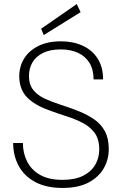

<svg xmlns="http://www.w3.org/2000/svg" viewBox="-20 -916 603 948"><path d="M289 12Q209 12 154.5 -17Q100 -46 72.5 -96.5Q45 -147 45 -210H93Q93 -161 113.5 -119.5Q134 -78 177 -53Q220 -28 289 -28Q350 -28 390 -48Q430 -68 450 -102Q470 -136 470 -178Q470 -229 447.5 -259.5Q425 -290 388.5 -309Q352 -328 308 -342Q264 -356 221 -372Q151 -397 113.5 -435.5Q76 -474 75 -538Q75 -587 98.5 -626Q122 -665 168.5 -688.5Q215 -712 281 -712Q341 -712 388 -690.5Q435 -669 462 -627Q489 -585 489 -524H442Q442 -572 422 -605Q402 -638 365.5 -655Q329 -672 280 -672Q227 -672 192 -654.5Q157 -637 140 -607.5Q123 -578 123 -541Q123 -498 144.5 -471.5Q166 -445 202 -428.5Q238 -412 282 -398Q326 -384 371 -366Q413 -349 446 -326Q479 -303 498 -268Q517 -233 517 -180Q517 -128 492 -84.5Q467 -41 416.5 -14.5Q366 12 289 12ZM196 -743 183 -774 359 -896 378 -856Z"/></svg>

Font: DM Sans 11pt ExtraLight
Style: Regular
Weight: 250
Version: Version 4.004;gftools[0.9.30]